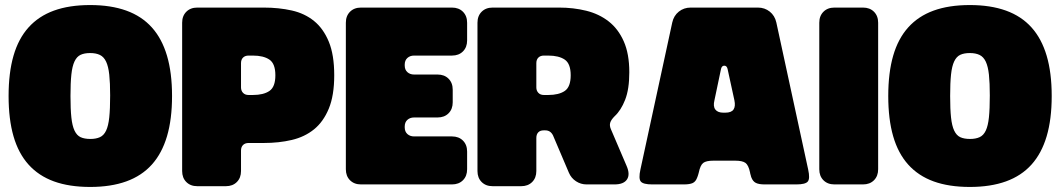

<svg xmlns="http://www.w3.org/2000/svg" viewBox="-20 -730 4197 760"><path d="M337 10Q419 10 480 -12Q541 -34 581 -78.5Q621 -123 641 -190.5Q661 -258 661 -350Q661 -442 641 -509.5Q621 -577 581 -621.5Q541 -666 480 -688Q419 -710 337 -710Q254 -710 193.5 -688Q133 -666 93 -621.5Q53 -577 33.5 -509.5Q14 -442 14 -350Q14 -258 33.5 -190.5Q53 -123 93 -78.5Q133 -34 193.5 -12Q254 10 337 10ZM338 -180Q314 -180 299 -187Q284 -194 275 -213Q266 -232 262.5 -265Q259 -298 259 -350Q259 -402 262.5 -435Q266 -468 275 -487Q284 -506 299 -513Q314 -520 337 -520Q360 -520 375.5 -512.5Q391 -505 400 -486Q409 -467 412.5 -434.5Q416 -402 416 -352Q416 -299 412.5 -265.5Q409 -232 400 -213Q391 -194 375.5 -187Q360 -180 338 -180Z M874 7Q901 7 917.5 -9.5Q934 -26 934 -53V-134Q934 -148 942 -156Q950 -164 964 -164H1024Q1084 -164 1135 -176Q1186 -188 1223 -218Q1260 -248 1281.5 -300Q1303 -352 1303 -432Q1303 -513 1281.5 -565Q1260 -617 1223 -647Q1186 -677 1135 -688.5Q1084 -700 1024 -700H761Q734 -700 717.5 -683.5Q701 -667 701 -640V-53Q701 -26 717.5 -9.5Q734 7 761 7ZM934 -480Q934 -494 942 -502Q950 -510 964 -510H981Q1023 -510 1046.5 -494Q1070 -478 1070 -432Q1070 -386 1046.5 -370Q1023 -354 981 -354H964Q950 -354 942 -362.5Q934 -371 934 -384Z M1349 -640V-60Q1349 -33 1365.5 -16.5Q1382 0 1409 0H1769Q1796 0 1812.5 -16.5Q1829 -33 1829 -60V-130Q1829 -157 1812.5 -173.5Q1796 -190 1769 -190H1619Q1603 -190 1592.5 -199.5Q1582 -209 1582 -226V-229Q1582 -246 1592.5 -255.5Q1603 -265 1619 -265H1712Q1739 -265 1755.5 -281.5Q1772 -298 1772 -325V-375Q1772 -402 1755.5 -418.5Q1739 -435 1712 -435H1619Q1603 -435 1592.5 -444.5Q1582 -454 1582 -471V-474Q1582 -491 1592.5 -500.5Q1603 -510 1619 -510H1769Q1796 -510 1812.5 -526.5Q1829 -543 1829 -570V-640Q1829 -667 1812.5 -683.5Q1796 -700 1769 -700H1409Q1382 -700 1365.5 -683.5Q1349 -667 1349 -640Z M2043 7Q2070 7 2086.5 -9.5Q2103 -26 2103 -53V-184Q2103 -198 2110.5 -206Q2118 -214 2132 -214H2138Q2149 -214 2156.5 -209Q2164 -204 2169 -194L2232 -46Q2241 -25 2260 -12.5Q2279 0 2302 0H2412Q2449 0 2462 -20Q2475 -40 2460 -74L2398 -219Q2392 -233 2395.5 -244.5Q2399 -256 2413 -270Q2438 -293 2454.5 -335Q2471 -377 2471 -444Q2471 -517 2449 -566.5Q2427 -616 2389 -645.5Q2351 -675 2300.5 -687.5Q2250 -700 2193 -700H1930Q1903 -700 1886.5 -683.5Q1870 -667 1870 -640V-53Q1870 -26 1886.5 -9.5Q1903 7 1930 7ZM2133 -354Q2119 -354 2111 -362.5Q2103 -371 2103 -384V-480Q2103 -494 2111 -502Q2119 -510 2133 -510H2150Q2192 -510 2215.5 -494Q2239 -478 2239 -432Q2239 -386 2215.5 -370Q2192 -354 2150 -354Z M2687 0Q2710 0 2722 -5.5Q2734 -11 2740 -28Q2741 -30 2741.5 -32Q2742 -34 2743 -36.5Q2744 -39 2744.5 -41.5Q2745 -44 2746 -47Q2752 -76 2763.5 -85Q2775 -94 2804 -94H2890Q2919 -94 2931 -85Q2943 -76 2949 -47Q2949 -44 2950 -41.5Q2951 -39 2951.5 -37Q2952 -35 2952.5 -32.5Q2953 -30 2954 -28Q2960 -12 2972 -6Q2984 0 3007 0H3132Q3168 0 3177.5 -11.5Q3187 -23 3179 -59L3053 -641Q3047 -668 3027 -684Q3007 -700 2980 -700H2714Q2687 -700 2667 -684Q2647 -668 2641 -641L2515 -59Q2507 -23 2516.5 -11.5Q2526 0 2562 0ZM2843 -284Q2821 -284 2811.5 -296.5Q2802 -309 2808 -333L2834 -457Q2837 -470 2847 -470Q2857 -470 2860 -457L2887 -333Q2892 -309 2883.5 -296.5Q2875 -284 2851 -284Z M3283 0Q3256 0 3239.5 -16.5Q3223 -33 3223 -60V-640Q3223 -667 3239.5 -683.5Q3256 -700 3283 -700H3396Q3423 -700 3439.5 -683.5Q3456 -667 3456 -640V-60Q3456 -33 3439.5 -16.5Q3423 0 3396 0Z M3819 10Q3901 10 3962 -12Q4023 -34 4063 -78.5Q4103 -123 4123 -190.5Q4143 -258 4143 -350Q4143 -442 4123 -509.5Q4103 -577 4063 -621.5Q4023 -666 3962 -688Q3901 -710 3819 -710Q3736 -710 3675.5 -688Q3615 -666 3575 -621.5Q3535 -577 3515.5 -509.5Q3496 -442 3496 -350Q3496 -258 3515.5 -190.5Q3535 -123 3575 -78.5Q3615 -34 3675.5 -12Q3736 10 3819 10ZM3820 -180Q3796 -180 3781 -187Q3766 -194 3757 -213Q3748 -232 3744.5 -265Q3741 -298 3741 -350Q3741 -402 3744.5 -435Q3748 -468 3757 -487Q3766 -506 3781 -513Q3796 -520 3819 -520Q3842 -520 3857.5 -512.5Q3873 -505 3882 -486Q3891 -467 3894.5 -434.5Q3898 -402 3898 -352Q3898 -299 3894.5 -265.5Q3891 -232 3882 -213Q3873 -194 3857.5 -187Q3842 -180 3820 -180Z"/></svg>

Font: Bolota
Style: Bold
Weight: 240
Designer: Gabriel Pang
Version: Version 1.000